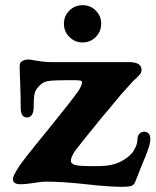

<svg xmlns="http://www.w3.org/2000/svg" viewBox="-20 -712 601 742"><path d="M313 0Q221 -10 160 -10Q138 -10 110.3 -5Q97 -3 84 -1.5Q71 0 59 0Q30 0 30 -20Q30 -25.1 32.4 -31.1Q34.8 -37.1 39 -44L42 -50Q50 -65 69 -90Q79 -104 125 -161L177 -225Q252 -317 284 -362Q297 -384 297 -393Q297 -399 291 -400.5Q285 -402 269 -402H237Q181 -402 162 -398Q143 -394 127 -375Q116 -363 113 -347Q110 -331 110 -296Q110 -278 103 -268Q96 -258 84 -258Q60 -258 60 -296Q60 -339 58 -393Q56 -437 56 -455Q56 -467 61 -472Q71 -482 91 -482Q97 -482 117 -478Q130 -476 145.5 -474Q161 -472 175 -472H478Q527 -472 527 -442Q527 -433 522 -426.5Q517 -420 506 -409Q498 -403 493 -397Q461 -362 447 -346L427 -322Q407 -297 371 -255Q297 -164 270 -129Q254 -104 254 -92Q254 -78 272 -74Q290 -70 331 -70H358Q413 -70 447.5 -88Q482 -106 496.5 -129.5Q511 -153 511 -171Q511 -187 518.5 -195Q526 -203 537 -203Q549 -203 555 -195.5Q561 -188 561 -175Q561 -159.7 553 -136.4Q545 -113 527 -71Q515 -41 503 -10Q498 3 487.5 6.5Q477.1 10 453 10Q401 10 313 0ZM227 -620Q227 -650.4 248.2 -671.2Q269.4 -692 299 -692Q329.4 -692 350.2 -671.2Q371 -650.4 371 -620Q371 -590.4 350.2 -569.2Q329.4 -548 299 -548Q269.4 -548 248.2 -569.2Q227 -590.4 227 -620Z"/></svg>

Font: Raigarh
Style: Regular
Weight: 400
Designer: jaikishan Patel
Foundry: MagicType
Version: Version 1.000;FEAKit 1.0